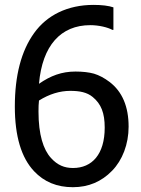

<svg xmlns="http://www.w3.org/2000/svg" viewBox="-20 -761 586 796"><path d="M513.2 -235.8C513.2 -319.3 486.8 -381.3 434.1 -421.4C412.1 -438 390.6 -449.2 369.6 -455.6C348.6 -461.4 322.8 -464.4 293 -464.4C236.3 -464.4 189.9 -447.3 141.6 -413.6C155.3 -572.3 231.9 -656.7 354.5 -656.7C390.1 -656.7 426.8 -647.5 445.8 -637.2H450.2V-730.5C430.2 -737.3 402.3 -740.7 367.7 -740.7C260.3 -740.7 174.3 -698.2 121.1 -623.5C67.9 -549.3 41.5 -447.8 41.5 -319.3C41.5 -196.3 68.4 -106.9 121.6 -50.8C163.1 -6.8 216.3 15.1 282.2 15.1C346.7 15.1 400.9 -7.8 444.8 -53.2C487.3 -96.7 513.2 -163.1 513.2 -235.8ZM414.1 -231.9C414.1 -121.6 361.8 -64.5 282.7 -64.5C247.1 -64.5 218.3 -76.2 191.4 -106C159.7 -140.6 139.6 -202.6 139.6 -298.3C139.6 -316.4 140.1 -331.5 141.6 -344.2C184.6 -371.1 228 -384.3 271.5 -384.3C310.1 -384.3 340.8 -378.4 364.3 -358.9C399.4 -330.1 414.1 -292.5 414.1 -231.9Z"/></svg>

Font: SG Kara SemiBold
Style: Regular
Weight: 400
Designer: Damoon Khanjanzadeh
Version: Version 1.000